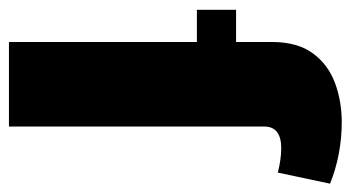

<svg xmlns="http://www.w3.org/2000/svg" viewBox="-202 -602 803 440"><g transform="rotate(90 200.0 -381.5)"><path d="M2 -430.7V-520.5H75.7V-602.1Q75.7 -661.1 101.6 -696.3Q127.4 -731.4 169.4 -747.1Q211.4 -762.7 259.8 -762.7Q295.4 -762.7 331.8 -755.9Q368.2 -749 400.4 -735.8L375 -616.2Q359.9 -620.1 345.2 -622.1Q330.6 -624 319.3 -624Q269.5 -624 269.5 -585V0H75.7V-430.7Z"/></g></svg>

Font: Estedad-FD Black
Style: Regular
Weight: 900
Designer: Amin Abedi
Version: Version 7.3